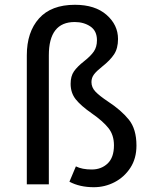

<svg xmlns="http://www.w3.org/2000/svg" viewBox="-20 -770 630 802"><path d="M372 12Q313 12 270 -11L297 -75Q323 -62 363 -62Q403 -62 429.5 -87Q456 -112 456 -163Q456 -206 433 -235Q410 -264 364 -296Q318 -328 296.5 -355Q275 -382 275 -420Q275 -452 289 -472Q303 -492 331 -514Q359 -536 372 -555Q385 -574 385 -602Q385 -641 357.5 -659.5Q330 -678 292 -678Q184 -678 184 -539V0H92V-539Q92 -636 143 -693Q194 -750 293 -750Q377 -750 425 -708Q473 -666 473 -607Q473 -568 456.5 -543Q440 -518 407 -492Q383 -473 372.5 -459Q362 -445 362 -427Q362 -405 378.5 -387.5Q395 -370 431 -346Q486 -310 518 -270.5Q550 -231 550 -162Q550 -108 524.5 -69Q499 -30 458.5 -9Q418 12 372 12Z"/></svg>

Font: Trujillo
Style: Regular
Weight: 400
Designer: Fira Sans original fonts by bBox Type GmbH, Carrois Corporate GbR, & Edenspiekermann AG / Changes by Cristiano Sobral
Foundry: Fira Sans original fonts by bBox Type GmbH, Carrois Corporate GbR, & Edenspiekermann AG / Changes by Cristiano Sobral
Version: Version 4.301;October 17, 2021;FontCreator 14.0.0.2814 64-bi